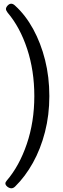

<svg xmlns="http://www.w3.org/2000/svg" viewBox="-20 -804 341 1035"><path d="M41 211Q34 211 26.5 207Q19 203 14 197Q9 191 9 185Q9 181 11 177.5Q13 174 16 170Q84 91 124.5 -28Q165 -147 165 -286Q165 -423 126.5 -540Q88 -657 21 -736Q17 -741 14.5 -746.5Q12 -752 12 -756Q12 -761 16 -767.5Q20 -774 26.5 -779Q33 -784 40 -784Q51 -784 62 -773Q118 -722 159 -647Q200 -572 223 -480.5Q246 -389 246 -286Q246 -184 222.5 -92.5Q199 -1 157.5 73.5Q116 148 62 201Q52 211 41 211Z"/></svg>

Font: Asap
Style: Regular
Weight: 400
Designer: Pablo Cosgaya
Foundry: Omnibus-Type
Version: Version 3.001